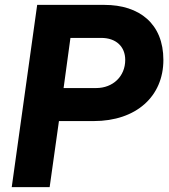

<svg xmlns="http://www.w3.org/2000/svg" viewBox="-20 -765 689 785"><path d="M28 0H183L221 -270H363C537 -270 648 -371 648 -520C648 -668 550 -745 407 -745H132ZM240 -405 268 -610H394C454 -610 492 -575 492 -520C492 -453 442 -405 373 -405Z"/></svg>

Font: Mluvka ExtraBold
Style: Italic
Weight: 800
Italic angle: -8°
Designer: Modified by Jiří Krblich, Original typeface by Gumpita Rahayu
Foundry: Gumpita Rahayu & Jiří Krblich
Version: Version 2.000;Glyphs 3.1.1 (3134)